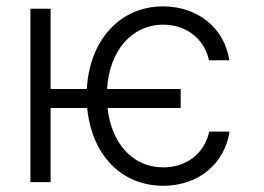

<svg xmlns="http://www.w3.org/2000/svg" viewBox="-20 -573 832 604"><path d="M548.3 -293H316.8C323.9 -413.7 394.9 -495.4 493.6 -495.4C571.4 -495.4 624.3 -445.3 637.4 -383.5H701.3C686.4 -484.7 601.9 -552.9 492.5 -552.9C355.8 -552.9 261 -444.2 253.2 -293H139.2V-545.5H75.6V0H139.2V-233.3H254.3C268.1 -88.4 359.7 11.4 493.6 11.4C607.2 11.4 687.1 -60.4 702.1 -159.1H638.1C623.2 -89.5 566.1 -46.5 493.6 -46.5C397.4 -46.5 330.6 -121.8 318.2 -233.3H548.3Z"/></svg>

Font: Karasuma Gothic
Style: Light
Weight: 300
Designer: Rasmus Andersson / Ryoko Nishizuka
Foundry: rsms
Version: Version 1.00